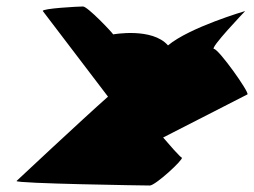

<svg xmlns="http://www.w3.org/2000/svg" viewBox="-20 -572 783 592"><path d="M31 -14C26 -6 428 0 442 0C459 0 545 -79 541 -86C541 -86 541 -80 483 -148L743 -281C749 -288 654 -421 640 -421C624 -421 736 -538 736 -538C736 -538 565 -488 498 -432C449 -488 329 -466 329 -466C325 -473 250 -552 236 -552C222 -552 109 -546 112 -538L313 -274C236 -206 31 -14 31 -14Z"/></svg>

Font: Ampere
Style: SCExtIta
Weight: 400
Version: Version 1